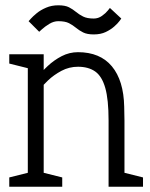

<svg xmlns="http://www.w3.org/2000/svg" viewBox="-20 -705 565 725"><path d="M450 -250H390Q390 -329 377.5 -373Q365 -417 339.5 -435Q314 -453 274 -453V-508Q358 -508 402.5 -454.5Q447 -401 449 -302ZM85 -500H145V0H85ZM390 -250H450V0H390ZM117 -350 85 -360Q85 -360 94 -375Q103 -390 120 -412Q137 -434 160.5 -456Q184 -478 213 -493Q242 -508 275 -508V-453Q241 -453 212 -437.5Q183 -422 161.5 -401.5Q140 -381 128.5 -365.5Q117 -350 117 -350ZM95 -445 15 -465V-500H95ZM135 0V-55L215 -35V0ZM15 0V-35L95 -55V0ZM440 0V-55L520 -35V0ZM88 -625Q88 -625 96 -634Q104 -643 118.5 -655Q133 -667 154 -676Q175 -685 200 -685Q226 -685 240.5 -677.5Q255 -670 267 -660Q279 -650 294 -642.5Q309 -635 334 -635Q351 -635 365 -645Q379 -655 387 -665Q395 -675 395 -675L438 -635Q438 -635 431.5 -626Q425 -617 411.5 -605Q398 -593 379 -584Q360 -575 334 -575Q309 -575 294 -582.5Q279 -590 267 -600Q255 -610 240.5 -617.5Q226 -625 200 -625Q183 -625 166.5 -615Q150 -605 139 -595Q128 -585 128 -585Z"/></svg>

Font: Epunda Slab Light
Style: Regular
Weight: 300
Designer: Simon Atzbach
Foundry: typofactur
Version: Version 1.102